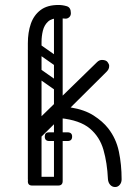

<svg xmlns="http://www.w3.org/2000/svg" viewBox="-20 -746 558 772"><path d="M443 6Q431 6 423 -3Q415 -12 414 -26Q411 -91 396 -143.5Q381 -196 341 -229.5Q301 -263 222 -271L142 -192L97 -230L370 -496Q379 -505 390 -505Q406 -505 412.5 -496.5Q419 -488 419 -481Q419 -473 416 -467.5Q413 -462 408 -457L264 -314Q320 -305 356.5 -281.5Q393 -258 415 -230Q447 -189 458 -136.5Q469 -84 469 -25Q469 -12 461.5 -3Q454 6 443 6ZM119 -1Q92 -1 92 -27V-540Q92 -566 119 -566Q147 -566 147 -540V-27Q147 -1 119 -1ZM147 -492H92V-572Q92 -616 104 -650.5Q116 -685 143 -705.5Q170 -726 215 -726Q232 -726 248.5 -721Q265 -716 265 -693Q265 -683 258.5 -677Q252 -671 244 -671Q238 -671 230 -672Q222 -673 218 -673Q188 -673 173 -659Q158 -645 152.5 -623Q147 -601 147 -577ZM92 -17Q92 -35 110 -35H213Q231 -35 231 -17Q231 0 212 0H109Q92 0 92 -17ZM214 -242Q197 -242 197 -259V-705Q197 -722 214 -722Q232 -722 232 -706V-260Q232 -242 214 -242ZM107 -473Q117 -486 130 -477L224 -411Q238 -402 227 -386Q217 -373 204 -382L110 -448Q105 -452 103.5 -459Q102 -466 107 -473ZM107 -571Q117 -584 130 -575L224 -509Q238 -500 227 -484Q217 -471 204 -480L110 -546Q105 -550 103.5 -557Q102 -564 107 -571ZM214 -275Q197 -275 197 -292V-624Q197 -641 214 -641Q232 -641 232 -625V-293Q232 -275 214 -275ZM118 -275Q101 -275 101 -292V-624Q101 -641 118 -641Q136 -641 136 -625V-293Q136 -275 118 -275ZM214 0Q197 0 197 -17V-381Q197 -399 214 -399Q232 -399 232 -382V-18Q232 0 214 0ZM160 -197Q160 -214 177 -214H251Q270 -214 270 -197Q270 -179 252 -179H178Q160 -179 160 -197ZM160 -197Q160 -214 177 -214H251Q270 -214 270 -197Q270 -179 252 -179H178Q160 -179 160 -197Z"/></svg>

Font: Nsibidi Libre Uzo
Style: Regular
Weight: 400
Designer: Oluwaseun Badejo
Version: Version 1.021